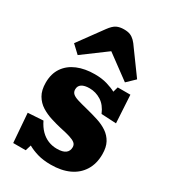

<svg xmlns="http://www.w3.org/2000/svg" viewBox="-200 -921 926 1038"><g transform="rotate(30 263.0 -402.0)"><path d="M51 14 37 -167 132 -173Q148 -140 169 -119Q190 -98 215.5 -87.5Q241 -77 270 -77Q307 -77 324 -90Q341 -103 341 -127Q341 -143 329.5 -152.5Q318 -162 294 -169.5Q270 -177 231 -185Q201 -192 167.5 -202.5Q134 -213 105 -231Q76 -249 58 -279.5Q40 -310 40 -357Q40 -413 66.5 -451.5Q93 -490 140 -509.5Q187 -529 248 -529Q292 -529 325.5 -519Q359 -509 381 -497L390 -529H469L479 -356L386 -361Q367 -407 333.5 -428Q300 -449 261 -449Q230 -449 213 -438Q196 -427 196 -405Q196 -389 206.5 -379Q217 -369 241 -361.5Q265 -354 302 -345Q342 -335 378 -323.5Q414 -312 441 -293.5Q468 -275 483.5 -246.5Q499 -218 499 -174Q499 -115 472.5 -72.5Q446 -30 398 -8Q350 14 285 14Q237 14 201.5 3.5Q166 -7 140 -22L129 14ZM115 -572 66 -618 177 -770Q199 -800 218 -809Q237 -818 263 -818Q288 -818 303 -811.5Q318 -805 330.5 -792.5Q343 -780 357 -759L459 -619L410 -572L262 -681Z"/></g></svg>

Font: Literata ExtraBold
Style: Regular
Weight: 800
Designer: Latin by Veronika Burian and Jose Scaglione. Greek by Irene Vlachou. Cyrillic by Vera Evstafieva.
Foundry: TypeTogether
Version: Version 3.103;gftools[0.9.29]